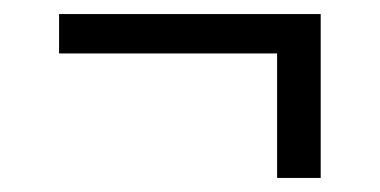

<svg xmlns="http://www.w3.org/2000/svg" viewBox="-20 -413 540 273"><path d="M374 -160V-337H64V-393H436V-160Z"/></svg>

Font: Iosevka SS01 Light
Style: Regular
Weight: 300
Monospace: yes
Designer: Belleve Invis
Foundry: Belleve Invis
Version: 2.3.3; ttfautohint (v1.8.3)